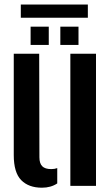

<svg xmlns="http://www.w3.org/2000/svg" viewBox="-20 -844 508 872"><path d="M42.5 -139.5V-600H158L159 -129.5Q159 -102 171.8 -89Q184.5 -76 213 -76Q228 -76 240 -80.5V-11Q211 8.5 170.5 8.5Q110 8.5 76.2 -26Q42.5 -60.5 42.5 -139.5ZM299.5 0V-600H416V0ZM254 -640V-723H336.5V-640ZM119 -640V-723H201.5V-640ZM74.5 -823.5H379V-763.5H74.5Z"/></svg>

Font: Big Shoulders Stencil Text Thin
Style: Bold
Weight: 700
Version: Version 2.001